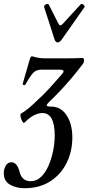

<svg xmlns="http://www.w3.org/2000/svg" viewBox="-61 -722 467 1014"><path d="M68 272Q26 272 -7.5 253.5Q-41 235 -41 192Q-41 171 -30.5 153Q-20 135 -1 135Q29 135 42 184Q54 235 101 235Q132 235 155.5 212.5Q179 190 195 153.5Q211 117 219.5 75Q228 33 228 -6Q228 -125 163 -125Q118 -125 69 -75Q64 -71 59.5 -77Q55 -83 51 -94Q48 -101 47 -111Q46 -121 51 -123Q67 -131 91.5 -151.5Q116 -172 140 -196Q162 -215 194 -249.5Q226 -284 265 -329Q277 -342 274 -348Q271 -354 255 -354H155Q131 -354 115 -338Q99 -322 73 -275Q71 -271 64.5 -272.5Q58 -274 59 -280L96 -408Q101 -425 108 -425Q124 -420 140.5 -417Q157 -414 175 -414H298Q320 -414 338.5 -414.5Q357 -415 372 -416Q383 -416 383 -405Q383 -393 377 -385Q343 -340 313.5 -305.5Q284 -271 256.5 -242Q229 -213 199 -184Q184 -169 186 -164Q188 -159 210 -159Q260 -159 290.5 -113.5Q321 -68 321 4Q321 77 291 138Q261 199 204.5 235.5Q148 272 68 272ZM243 -498Q237 -498 233 -503Q229 -508 227 -514L172 -685Q170 -693 181.5 -699Q193 -705 197 -697L245 -602Q252 -588 257 -588Q264 -588 276 -602L365 -699Q371 -705 380 -697Q389 -689 385 -684L265 -513Q254 -498 243 -498Z"/></svg>

Font: Junicode Two Beta Condensed Medium
Style: Italic
Weight: 500
Width: 3
Italic angle: -9°
Version: Version 1.053; ttfautohint (v1.8.4)